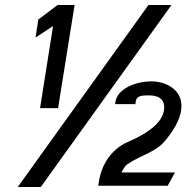

<svg xmlns="http://www.w3.org/2000/svg" viewBox="-20 -737 745 767"><path d="M122 -587 192 -633 140 -305H212L278 -717H210L133 -659ZM51 10H143L665 -717H573ZM372 5H650L679 -48H465C470 -58 479 -74 489 -81C550 -122 604 -128 644 -180C730 -286 713 -355 666 -388C642 -405 611 -412 585 -412C526 -412 450 -385 441 -330L440 -321H521L522 -331C526 -355 545 -356 576 -356C619 -356 641 -336 635 -296C628 -254 588 -212 491 -170C437 -147 386 -93 374 -5Z"/></svg>

Font: Charger Sport
Style: DfBdExtObl
Weight: 400
Designer: Jasper
Foundry: Cannot Into Space Fonts
Version: Version 1.1